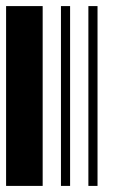

<svg xmlns="http://www.w3.org/2000/svg" viewBox="-20 -610 370 630"><path d="M0 0V-590H120V0ZM180 0V-590H210V0ZM270 0V-590H300V0Z"/></svg>

Font: Libre Barcode 128
Style: Regular
Weight: 400
Version: Version 1.005; ttfautohint (v1.8.3)